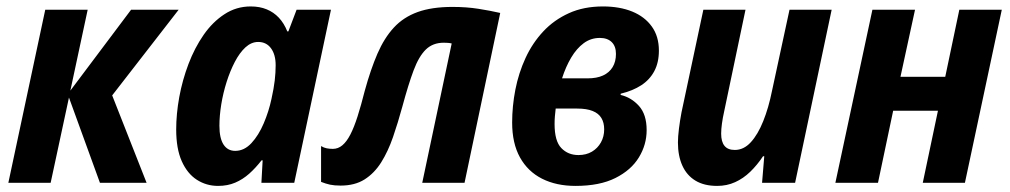

<svg xmlns="http://www.w3.org/2000/svg" viewBox="-20 -576 3183 605"><path d="M6.3 0 122.6 -545.4H256.3L201.7 -290.5L393.1 -545.4H543L333.5 -275.4L441.9 0H294.9L197.3 -268.6L139.6 0Z M667 9.8Q630.4 9.8 600.3 -9.5Q570.3 -28.8 552.7 -68.1Q535.2 -107.4 535.2 -168Q535.2 -216.8 544.9 -270.3Q554.7 -323.7 574 -374.5Q593.3 -425.3 621.6 -466.1Q649.9 -506.8 687.3 -531.2Q724.6 -555.7 770 -555.7Q798.3 -555.7 820.3 -546.6Q842.3 -537.6 858.6 -520.3Q875 -502.9 885.3 -477.1H888.7L914.6 -545.4H1022.9L907.2 0H803.7L807.6 -70.8H804.2Q785.6 -46.9 765.4 -28.8Q745.1 -10.7 721.2 -0.5Q697.3 9.8 667 9.8ZM721.2 -100.6Q749.5 -100.6 772.2 -125Q794.9 -149.4 811 -187.3Q827.1 -225.1 835.4 -264.2Q842.8 -297.4 845.7 -322.3Q848.6 -347.2 848.6 -370.6Q848.6 -403.8 834 -423.8Q819.3 -443.8 793.5 -443.8Q772 -443.8 753.4 -426.8Q734.9 -409.7 720 -381.1Q705.1 -352.5 694.1 -317.9Q683.1 -283.2 677.2 -247.1Q671.4 -210.9 671.4 -179.7Q671.4 -140.6 684.3 -120.6Q697.3 -100.6 721.2 -100.6Z M1053.2 8.8Q1033.7 8.8 1020 5.9Q1006.3 2.9 991.7 -2.9V-115.7Q1000.5 -110.4 1009.8 -108.6Q1019 -106.9 1028.8 -106.9Q1045.4 -106.9 1058.8 -118.2Q1072.3 -129.4 1084 -152.1Q1095.7 -174.8 1106.7 -209.2Q1117.7 -243.7 1129.4 -290Q1147.9 -357.4 1169.4 -407Q1190.9 -456.5 1221.2 -489.3Q1251.5 -522 1296.1 -538.1Q1340.8 -554.2 1405.8 -554.2Q1450.2 -554.2 1487.3 -548.3Q1524.4 -542.5 1556.2 -535.2L1443.8 0H1310.5L1403.3 -439Q1397.9 -440.4 1391.6 -440.9Q1385.3 -441.4 1378.4 -441.4Q1343.8 -441.4 1321.8 -419.9Q1299.8 -398.4 1283.2 -354Q1266.6 -309.6 1248 -240.7Q1233.9 -189 1218.3 -143.8Q1202.6 -98.6 1181.2 -64.5Q1159.7 -30.3 1128.9 -10.7Q1098.1 8.8 1053.2 8.8Z M1793.5 9.8Q1732.9 9.8 1688 -12.9Q1643.1 -35.6 1618.4 -80.1Q1593.8 -124.5 1593.8 -189.9Q1593.8 -241.7 1604 -293.9Q1614.3 -346.2 1636 -393.3Q1657.7 -440.4 1691.7 -476.8Q1725.6 -513.2 1772.5 -534.4Q1819.3 -555.7 1879.9 -555.7Q1932.6 -555.7 1972.2 -539.6Q2011.7 -523.4 2033.9 -492.4Q2056.2 -461.4 2056.2 -416.5Q2056.2 -378.9 2041.7 -351.8Q2027.3 -324.7 2000.7 -307.4Q1974.1 -290 1936 -280.8L1935.5 -276.9Q1969.2 -269 1993.4 -242.2Q2017.6 -215.3 2017.6 -166Q2017.6 -120.1 1993.2 -80.1Q1968.8 -40 1919.2 -15.1Q1869.6 9.8 1793.5 9.8ZM1802.7 -87.4Q1827.1 -87.4 1845.2 -98.1Q1863.3 -108.9 1873.5 -127.2Q1883.8 -145.5 1883.8 -168.5Q1883.8 -189.5 1875 -204.1Q1866.2 -218.8 1847.4 -226.3Q1828.6 -233.9 1798.8 -233.9H1731Q1729.5 -221.2 1728.5 -209.7Q1727.5 -198.2 1727.5 -185.1Q1727.5 -131.3 1748.8 -109.4Q1770 -87.4 1802.7 -87.4ZM1751 -329.1H1831.5Q1860.4 -329.1 1880.1 -338.1Q1899.9 -347.2 1910.4 -364.5Q1920.9 -381.8 1920.9 -406.2Q1920.9 -430.2 1907.5 -443.4Q1894 -456.5 1870.1 -456.5Q1841.8 -456.5 1819.3 -439.9Q1796.9 -423.3 1779.8 -394.5Q1762.7 -365.7 1751 -329.1Z M2239.7 9.8Q2198.7 9.8 2171.4 -6.8Q2144 -23.4 2130.1 -54.2Q2116.2 -85 2116.2 -127Q2116.2 -145 2119.4 -170.7Q2122.6 -196.3 2127.4 -221.7L2196.3 -545.4H2329.1L2261.7 -224.1Q2257.3 -204.6 2254.9 -186.8Q2252.4 -168.9 2252.4 -154.8Q2252.4 -129.4 2262.9 -116.5Q2273.4 -103.5 2295.4 -103.5Q2323.7 -103.5 2345.9 -127.9Q2368.2 -152.3 2385 -194.3Q2401.9 -236.3 2412.6 -289.6L2467.8 -545.4H2600.6L2485.4 0H2381.3L2388.2 -83.5H2384.3Q2365.7 -55.7 2344 -34.7Q2322.3 -13.7 2296.4 -2Q2270.5 9.8 2239.7 9.8Z M2612.3 0 2729 -545.4H2863.3L2817.4 -334H2958.5L3002.9 -545.4H3136.7L3020.5 0H2887.7L2935.5 -227.1H2794.4L2746.6 0Z"/></svg>

Font: Open Sans SemiCondensed
Style: Bold Italic
Weight: 700
Width: 4
Italic angle: -12°
Designer: Monotype Design Team
Foundry: Monotype Imaging Inc.
Version: Version 3.003